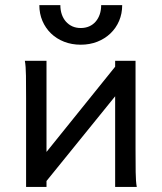

<svg xmlns="http://www.w3.org/2000/svg" viewBox="-20 -738 638 758"><path d="M163.6 -498V-138.2L434.6 -474.6V-498H515.1V-148.9Q515.1 -98.1 515.6 -59.3Q516.1 -20.5 520 0H434.6V-357.9L163.6 -23.4V0H83V-349.1Q83 -399.9 82.5 -438.7Q82 -477.5 78.1 -498ZM462.4 -717.8Q462.4 -684.1 450.2 -655.5Q438 -627 416 -606Q394 -585 364 -573.2Q334 -561.5 298.8 -561.5Q263.2 -561.5 233.2 -573.2Q203.1 -585 181.4 -606Q159.7 -627 147.5 -655.5Q135.3 -684.1 135.3 -717.8H218.3Q218.3 -697.8 223.9 -681.4Q229.5 -665 240.2 -652.8Q251 -640.6 265.6 -634Q280.3 -627.4 298.8 -627.4Q317.4 -627.4 332.3 -634Q347.2 -640.6 357.7 -652.8Q368.2 -665 373.8 -681.4Q379.4 -697.8 379.4 -717.8Z"/></svg>

Font: Andika
Style: Regular
Weight: 400
Designer: Victor Gaultney, Annie Olsen, Julie Remington, Don Collingsworth, Eric Hays
Foundry: SIL International
Version: Version 1.001